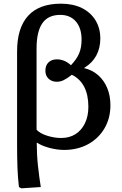

<svg xmlns="http://www.w3.org/2000/svg" viewBox="-20 -802 664 1045"><path d="M96 223 83 216Q80 190 78 163.5Q76 137 75 109.5Q74 82 73.5 52.5Q73 23 73 -10V-522Q73 -650 133 -716Q193 -782 312 -782Q377 -782 425 -758.5Q473 -735 499.5 -692Q526 -649 526 -592Q526 -540 504 -499.5Q482 -459 439 -433V-431Q482 -421 514 -393Q546 -365 563.5 -323Q581 -281 581 -229Q581 -159 549 -104Q517 -49 460 -17.5Q403 14 329 14Q291 14 249.5 3Q208 -8 182 -25H180Q180 3 181.5 35Q183 67 186.5 99.5Q190 132 194 161.5Q198 191 202 216ZM313 -51Q358 -51 391 -72Q424 -93 442.5 -131.5Q461 -170 461 -221Q461 -285 438.5 -329Q416 -373 371 -395Q344 -374 326 -365.5Q308 -357 290 -357Q262 -357 244.5 -373.5Q227 -390 227 -417Q227 -446 244 -462.5Q261 -479 290 -479Q310 -479 329.5 -471Q349 -463 366 -447Q397 -479 410.5 -511Q424 -543 424 -586Q424 -649 393 -685Q362 -721 308 -721Q242 -721 210.5 -675.5Q179 -630 179 -538V-96Q197 -76 236 -63.5Q275 -51 313 -51Z"/></svg>

Font: Literata 18pt Medium
Style: Regular
Weight: 500
Designer: Latin by Veronika Burian and Jose Scaglione. Greek by Irene Vlachou. Cyrillic by Vera Evstafieva.
Foundry: TypeTogether
Version: Version 3.103;gftools[0.9.29]